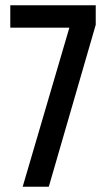

<svg xmlns="http://www.w3.org/2000/svg" viewBox="-20 -708 404 728"><path d="M66 0 243 -603H19V-688H343V-614L165 0Z"/></svg>

Font: Saira ExtraCondensed SemiBold
Style: Regular
Weight: 600
Width: 2
Designer: Hector Gatti with collaboration of the Omnibus-Type team
Foundry: Omnibus-Type
Version: Version 1.101